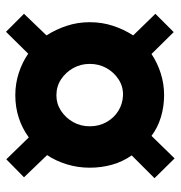

<svg xmlns="http://www.w3.org/2000/svg" viewBox="-1 -567 602 640"><g transform="rotate(90 300.0 -247.0)"><path d="M86 34 26 -26 98 -101Q78 -132 66 -168.5Q54 -205 54 -245Q54 -286 66 -322.5Q78 -359 98 -390L26 -464L87 -525L160 -451Q190 -471 225 -482Q260 -493 297 -493Q335 -493 370 -482.5Q405 -472 433 -451L508 -528L574 -461L498 -385Q519 -355 529 -319.5Q539 -284 539 -245Q539 -206 528 -169.5Q517 -133 497 -103L571 -26L511 33L438 -42Q408 -20 372.5 -8.5Q337 3 297 3Q259 3 223.5 -8.5Q188 -20 159 -40ZM298 -134Q326 -134 349.5 -149.5Q373 -165 387 -190Q401 -215 401 -245Q401 -276 387 -301Q373 -326 349.5 -340.5Q326 -355 298 -356Q269 -357 245 -341.5Q221 -326 207 -301Q193 -276 193 -245Q193 -215 207 -190Q221 -165 244.5 -149.5Q268 -134 298 -134Z"/></g></svg>

Font: Mulish ExtraLight Black
Style: Regular
Weight: 900
Version: Version 3.603